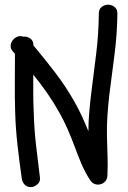

<svg xmlns="http://www.w3.org/2000/svg" viewBox="-20 -799 539 809"><path d="M43 -572.3Q41 -574.2 39.6 -576.2Q38.1 -578.1 36.1 -580.1Q24.4 -591.8 24.9 -605Q25.4 -618.2 32.7 -628.4Q40 -638.7 52.2 -644Q64.5 -649.4 77.1 -644.5Q92.8 -646.5 106.9 -637.2Q121.1 -627.9 121.1 -607.4Q170.9 -547.9 214.8 -490.2Q258.8 -432.6 294.9 -368.2Q311.5 -338.9 325.7 -308.1Q339.8 -277.3 352.5 -246.1Q352.5 -286.1 356 -325.2Q359.4 -364.3 364.3 -405.3Q375 -489.3 385.3 -572.8Q395.5 -656.2 396.5 -742.2Q396.5 -760.7 408.7 -770Q420.9 -779.3 435.5 -779.3Q450.2 -779.3 462.4 -770Q474.6 -760.7 474.6 -742.2Q473.6 -654.3 462.4 -568.8Q451.2 -483.4 440.4 -397.5Q435.5 -353.5 432.6 -311Q429.7 -268.6 430.7 -224.6Q431.6 -182.6 433.1 -141.6Q434.6 -100.6 432.6 -58.6Q431.6 -43.9 423.3 -34.7Q415 -25.4 403.3 -22.5Q391.6 -19.5 379.9 -23.4Q368.2 -27.3 360.4 -39.1Q337.9 -73.2 322.3 -110.8Q306.6 -148.4 293 -185.5Q279.3 -221.7 264.6 -255.4Q250 -289.1 231.4 -322.3Q207 -366.2 179.2 -406.2Q151.4 -446.3 120.1 -484.4Q120.1 -444.3 120.1 -405.8Q120.1 -367.2 122.1 -327.1Q124 -256.8 131.8 -188Q139.6 -119.1 148.4 -49.8Q150.4 -33.2 137.2 -22Q124 -10.7 110.4 -10.7Q92.8 -10.7 83 -22Q73.2 -33.2 71.3 -49.8Q61.5 -119.1 53.7 -188Q45.9 -256.8 43.9 -327.1Q42 -388.7 42.5 -449.7Q43 -510.7 43 -572.3Z"/></svg>

Font: Schoolbell
Style: Regular
Weight: 400
Designer: Font Diner, Inc
Foundry: Font Diner, Inc
Version: Version 1.001